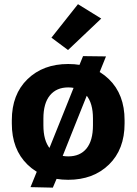

<svg xmlns="http://www.w3.org/2000/svg" viewBox="-20 -831 642 903"><path d="M35.6 -250V-265.6Q35.6 -387.2 109.3 -458.6Q182.9 -530 300.8 -530Q418.7 -530 492.3 -458.6Q565.9 -387.2 565.9 -265.6V-250Q565.9 -128.4 492.3 -56.9Q418.7 14.6 300.8 14.6Q182.9 14.6 109.3 -56.9Q35.6 -128.4 35.6 -250ZM184.1 -273.7V-241.9Q184.1 -169.9 214.5 -132.7Q244.9 -95.5 300.8 -95.5Q356.7 -95.5 387 -132.7Q417.2 -169.9 417.2 -241.9V-273.7Q417.2 -345.5 386.4 -382.7Q355.5 -419.9 300.8 -419.9Q245.8 -419.9 215 -382.7Q184.1 -345.5 184.1 -273.7ZM123.5 49.1 164.6 -52 178.2 -49.6 276.4 -293.7 339.4 -259.5 250 -35.4 264.6 -33.4 228.5 51.5ZM370.6 -567.1 478.5 -565.7 440.4 -471.4 425.3 -473.9 339.4 -259.5 276.4 -293.7 354 -487.5 339.4 -490.5ZM221.9 -653.8 346.7 -811.3 456.1 -743.7 300 -595.7Z"/></svg>

Font: RobotoFlex
Style: Regular
Weight: 400
Designer: Berlow after Robertson
Foundry: Google
Version: Version 2.136